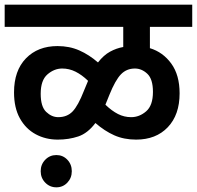

<svg xmlns="http://www.w3.org/2000/svg" viewBox="-20 -642 842 821"><path d="M0 -527V-622H802V-527H621V-436Q677 -419 712.5 -370Q748 -321 748 -243Q748 -151 697.5 -98Q647 -45 562 -45Q510 -45 468.5 -63.5Q427 -82 388 -116Q355 -72 314.5 -58.5Q274 -45 227 -45Q175 -45 132.5 -68Q90 -91 65 -136Q40 -181 40 -247Q40 -340 91 -392.5Q142 -445 226 -445Q277 -445 319 -426.5Q361 -408 399 -375Q423 -406 450.5 -421Q478 -436 507 -441V-527ZM431 -195V-194Q458 -168 484.5 -154.5Q511 -141 541 -141Q576 -141 605 -166Q634 -191 634 -249Q634 -304 610 -326.5Q586 -349 557 -349Q521 -349 497 -324Q473 -299 448 -237ZM154 -241Q154 -186 177.5 -163.5Q201 -141 229 -141Q267 -141 290.5 -165.5Q314 -190 339 -254L356 -295V-297Q330 -322 303 -335.5Q276 -349 246 -349Q212 -349 183 -324Q154 -299 154 -241ZM154 90Q154 61 173.5 41Q193 21 221 21Q249 21 268 41Q287 61 287 90Q287 119 268 139Q249 159 221 159Q193 159 173.5 139Q154 119 154 90Z"/></svg>

Font: Noto Sans SemiBold
Style: Regular
Weight: 600
Designer: Monotype Design Team
Foundry: Monotype Imaging Inc.
Version: Version 2.007